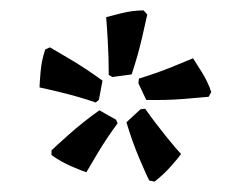

<svg xmlns="http://www.w3.org/2000/svg" viewBox="-20 -760 477 369"><path d="M189 -616Q189 -650 187 -683.5Q185 -717 184 -727Q191 -729 213 -734.5Q235 -740 256 -740L263 -732Q261 -722 253 -687.5Q245 -653 233 -617L196 -612ZM56 -592Q56 -599 58 -622Q60 -645 67 -665L76 -669Q85 -664 116 -645.5Q147 -627 177 -605L170 -568L164 -563Q132 -574 99 -582Q66 -590 56 -592ZM246 -600 247 -609Q280 -619 311 -631.5Q342 -644 351 -648Q355 -642 367.5 -622Q380 -602 386 -583L381 -574Q371 -573 335 -570Q299 -567 261 -568ZM267 -413Q262 -422 248 -455Q234 -488 223 -525L250 -550L259 -551Q278 -524 299.5 -497.5Q321 -471 328 -464Q324 -458 309 -441Q294 -424 277 -411ZM79 -462V-471Q86 -478 113 -502Q140 -526 171 -548L203 -530L206 -523Q186 -496 168.5 -467Q151 -438 146 -429Q139 -431 118 -440Q97 -449 79 -462Z"/></svg>

Font: Alegreya SC Medium
Style: Regular
Weight: 500
Designer: Juan Pablo del Peral
Foundry: Huerta Tipografica
Version: Version 2.007; ttfautohint (v1.6)